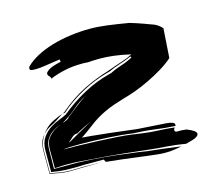

<svg xmlns="http://www.w3.org/2000/svg" viewBox="-84 -651 853 758"><g transform="rotate(-15 342.5 -272.0)"><path d="M615 -354Q595 -336 567 -319Q539 -302 509 -287.5Q479 -273 450 -262.5Q421 -252 398 -246Q375 -239 356 -232.5Q337 -226 320 -218Q303 -210 286 -200Q269 -190 251 -176Q238 -166 229.5 -160Q221 -154 215.5 -150Q210 -146 206.5 -144Q203 -142 200 -140L236 -137Q278 -133 317 -128.5Q356 -124 396 -119Q413 -117 416 -116.5Q419 -116 422 -116Q504 -111 537 -108.5Q570 -106 570 -94Q570 -90 569 -89Q528 -91 489.5 -96.5Q451 -102 399 -104Q379 -107 352.5 -109.5Q326 -112 297.5 -113.5Q269 -115 240.5 -116Q212 -117 187 -117Q164 -117 146 -116.5Q128 -116 117 -114Q144 -114 181 -113Q218 -112 257 -110.5Q296 -109 333.5 -106.5Q371 -104 398 -100L433 -95Q468 -90 498.5 -89Q529 -88 565 -84Q560 -79 560 -74Q560 -65 572.5 -66Q585 -67 608 -64Q628 -56 636.5 -49.5Q645 -43 645 -37Q645 -31 637 -25.5Q629 -20 617 -17L592 -10Q551 -17 513.5 -19.5Q476 -22 431 -27L405 -30Q373 -34 342 -37Q311 -40 278 -43L172 -51Q161 -52 148 -52.5Q135 -53 121 -53H103Q94 -53 84 -52L66 -51V-128Q66 -159 81 -176.5Q96 -194 114 -203Q123 -208 132 -211Q130 -211 128 -210Q113 -205 98.5 -195.5Q84 -186 73.5 -170Q63 -154 63 -128L62 -49H159L220 -46Q267 -43 311.5 -38Q356 -33 400 -27L432 -22Q470 -18 503 -14Q536 -10 571 -5Q557 -2 540.5 0.5Q524 3 504 3Q485 3 470 1Q455 -1 435 -3L403 -7Q368 -12 336 -15.5Q304 -19 267 -23L261 -34H180Q175 -34 169 -33.5Q163 -33 155 -33H130Q117 -33 104 -33.5Q91 -34 76 -36L48 -40V-127Q48 -160 62.5 -180.5Q77 -201 96 -213Q115 -225 134 -232Q153 -239 163 -245L186 -263Q226 -293 270 -316Q314 -339 362 -352L377 -356Q399 -367 424 -375Q449 -383 471 -395L468 -400Q443 -389 417.5 -381Q392 -373 374 -364L359 -360Q309 -346 263.5 -322Q218 -298 181 -269L161 -252H157Q154 -252 149 -250L159 -255Q213 -301 264.5 -326.5Q316 -352 367 -367Q405 -381 429 -388.5Q453 -396 474 -407Q435 -416 405 -419.5Q375 -423 349 -423Q336 -423 324 -422.5Q312 -422 300 -421Q293 -422 286 -422H273Q238 -422 205.5 -415Q173 -408 144 -396Q144 -403 138.5 -407.5Q133 -412 133 -419Q133 -425 146.5 -434Q160 -443 197 -451L195 -461Q161 -456 136 -452Q111 -448 94 -448Q83 -448 77.5 -449Q72 -450 70 -456Q70 -458 71 -460Q72 -462 72 -464Q92 -484 121 -499.5Q150 -515 185.5 -525.5Q221 -536 261 -541.5Q301 -547 343 -547Q374 -547 412.5 -542Q451 -537 498 -529Q508 -526 516 -523.5Q524 -521 533 -518Q542 -515 553 -511Q564 -507 580 -501Q579 -502 593.5 -496Q608 -490 623 -474ZM40 -127Q40 -150 45.5 -165Q51 -180 61 -191Q53 -179 47.5 -164Q42 -149 42 -131V-37L73 -31Q87 -28 101 -27Q115 -26 128 -26Q142 -26 153 -26.5Q164 -27 175 -27L252 -26L176 -25H165Q156 -25 145.5 -24.5Q135 -24 123 -24Q112 -24 99 -25Q86 -26 72 -29L40 -35ZM141 -245 120 -231Q108 -223 91.5 -215Q75 -207 61 -191Q80 -219 107 -232.5Q134 -246 149 -250ZM188 -161Q174 -161 163.5 -150.5Q153 -140 147 -136L149 -135Q154 -138 168 -146Q182 -154 198 -163Q214 -172 229 -180.5Q244 -189 252 -194Q247 -191 237.5 -186.5Q228 -182 218 -177Q208 -172 199.5 -167.5Q191 -163 188 -161ZM150 -218Q167 -224 172 -233L178 -237Q196 -251 215.5 -266.5Q235 -282 256 -295Q228 -281 205 -260.5Q182 -240 153 -222Q148 -219 142 -216Q146 -217 150 -218Z"/></g></svg>

Font: Finger Paint
Style: Regular
Weight: 400
Designer: Ralph du Carrois
Foundry: Ralph du Carrois
Version: Version 1.002